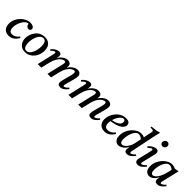

<svg xmlns="http://www.w3.org/2000/svg" viewBox="365 -2271 3804 3804"><g transform="rotate(45 2267.0 -369.5)"><path d="M196 12Q119 12 75.5 -36Q32 -84 32 -165Q32 -230 58 -287Q84 -344 127 -387Q170 -430 222 -454.5Q274 -479 325 -479Q372 -479 403 -459Q434 -439 434 -408Q434 -387 420 -373Q406 -359 383 -359Q361 -359 338 -376.5Q315 -394 310 -438Q273 -437 241.5 -410Q210 -383 187 -341Q164 -299 151 -252Q138 -205 138 -163Q138 -120 157 -88Q176 -56 228 -56Q271 -56 307.5 -79Q344 -102 371 -140Q387 -132 395 -121Q376 -87 348.5 -56.5Q321 -26 283.5 -7Q246 12 196 12Z M915 -284Q915 -233 898.5 -181Q882 -129 849 -85.5Q816 -42 767 -15Q718 12 654 12Q600 12 563.5 -7Q527 -26 505 -56Q483 -86 473.5 -121.5Q464 -157 464 -190Q464 -233 479.5 -283Q495 -333 527 -378Q559 -423 609 -451.5Q659 -480 728 -480Q793 -480 834.5 -453.5Q876 -427 895.5 -382.5Q915 -338 915 -284ZM809 -300Q809 -362 789.5 -402.5Q770 -443 724 -443Q688 -443 659.5 -419Q631 -395 611 -355Q591 -315 580.5 -267.5Q570 -220 570 -172Q570 -110 590.5 -67.5Q611 -25 658 -25Q695 -25 723 -50Q751 -75 770 -116Q789 -157 799 -205.5Q809 -254 809 -300Z M1639 12Q1602 12 1584.5 -6.5Q1567 -25 1567 -53Q1567 -73 1574.5 -106Q1582 -139 1592.5 -178.5Q1603 -218 1614 -257Q1625 -296 1632.5 -328.5Q1640 -361 1640 -380Q1640 -396 1633.5 -409Q1627 -422 1606 -422Q1582 -422 1546 -398.5Q1510 -375 1475.5 -322.5Q1441 -270 1420 -182L1377 0H1277L1357 -339Q1361 -355 1363 -367Q1365 -379 1365 -389Q1365 -405 1359 -413.5Q1353 -422 1335 -422Q1304 -422 1267.5 -396Q1231 -370 1199 -317Q1167 -264 1147 -182L1104 0H1004L1086 -355Q1093 -384 1093 -393Q1093 -417 1075 -417Q1061 -417 1038.5 -401.5Q1016 -386 994 -363Q987 -368 981.5 -373Q976 -378 971 -384Q1009 -430 1052 -454Q1095 -478 1132 -478Q1167 -478 1181 -460Q1195 -442 1195 -419Q1195 -411 1192.5 -394.5Q1190 -378 1186 -358H1189Q1225 -414 1274 -447Q1323 -480 1373 -480Q1411 -480 1437 -460.5Q1463 -441 1463 -401Q1463 -394 1462.5 -385Q1462 -376 1459 -358H1462Q1500 -417 1549 -448.5Q1598 -480 1647 -480Q1691 -480 1716.5 -456Q1742 -432 1742 -392Q1742 -370 1734.5 -335Q1727 -300 1716 -259.5Q1705 -219 1694 -180.5Q1683 -142 1675.5 -112.5Q1668 -83 1668 -71Q1668 -64 1672 -57.5Q1676 -51 1686 -51Q1703 -51 1729 -69Q1755 -87 1776 -113Q1789 -104 1799 -93Q1765 -48 1725.5 -18Q1686 12 1639 12Z M2500 12Q2463 12 2445.5 -6.5Q2428 -25 2428 -53Q2428 -73 2435.5 -106Q2443 -139 2453.5 -178.5Q2464 -218 2475 -257Q2486 -296 2493.5 -328.5Q2501 -361 2501 -380Q2501 -396 2494.5 -409Q2488 -422 2467 -422Q2443 -422 2407 -398.5Q2371 -375 2336.5 -322.5Q2302 -270 2281 -182L2238 0H2138L2218 -339Q2222 -355 2224 -367Q2226 -379 2226 -389Q2226 -405 2220 -413.5Q2214 -422 2196 -422Q2165 -422 2128.5 -396Q2092 -370 2060 -317Q2028 -264 2008 -182L1965 0H1865L1947 -355Q1954 -384 1954 -393Q1954 -417 1936 -417Q1922 -417 1899.5 -401.5Q1877 -386 1855 -363Q1848 -368 1842.5 -373Q1837 -378 1832 -384Q1870 -430 1913 -454Q1956 -478 1993 -478Q2028 -478 2042 -460Q2056 -442 2056 -419Q2056 -411 2053.5 -394.5Q2051 -378 2047 -358H2050Q2086 -414 2135 -447Q2184 -480 2234 -480Q2272 -480 2298 -460.5Q2324 -441 2324 -401Q2324 -394 2323.5 -385Q2323 -376 2320 -358H2323Q2361 -417 2410 -448.5Q2459 -480 2508 -480Q2552 -480 2577.5 -456Q2603 -432 2603 -392Q2603 -370 2595.5 -335Q2588 -300 2577 -259.5Q2566 -219 2555 -180.5Q2544 -142 2536.5 -112.5Q2529 -83 2529 -71Q2529 -64 2533 -57.5Q2537 -51 2547 -51Q2564 -51 2590 -69Q2616 -87 2637 -113Q2650 -104 2660 -93Q2626 -48 2586.5 -18Q2547 12 2500 12Z M3114 -398Q3114 -359 3089 -328.5Q3064 -298 3021.5 -276Q2979 -254 2927 -240Q2875 -226 2821 -220Q2815 -189 2815 -162Q2815 -112 2837 -82.5Q2859 -53 2908 -53Q2951 -53 2989 -76Q3027 -99 3056 -136Q3072 -127 3079 -117Q3045 -59 2996 -23.5Q2947 12 2879 12Q2800 12 2754.5 -35.5Q2709 -83 2709 -163Q2709 -219 2731 -275Q2753 -331 2792.5 -377.5Q2832 -424 2886.5 -452Q2941 -480 3005 -480Q3061 -480 3087.5 -458Q3114 -436 3114 -398ZM2829 -255Q2876 -261 2919.5 -277.5Q2963 -294 2991 -321.5Q3019 -349 3019 -389Q3019 -411 3009 -424.5Q2999 -438 2977 -438Q2946 -438 2917 -411.5Q2888 -385 2865 -343Q2842 -301 2829 -255Z M3453 -117H3448Q3401 -44 3354 -16.5Q3307 11 3268 11Q3220 11 3183.5 -27Q3147 -65 3147 -147Q3147 -212 3171.5 -272Q3196 -332 3237.5 -379Q3279 -426 3330 -453Q3381 -480 3433 -480Q3453 -480 3474.5 -475.5Q3496 -471 3517 -461L3549 -617Q3552 -631 3554 -643Q3556 -655 3556 -662Q3556 -681 3538.5 -685.5Q3521 -690 3473 -691Q3472 -698 3471.5 -704.5Q3471 -711 3472 -718Q3526 -722 3577.5 -729.5Q3629 -737 3666 -752L3679 -745Q3669 -708 3658.5 -664Q3648 -620 3637 -565L3544 -111Q3543 -104 3540.5 -92.5Q3538 -81 3538 -72Q3538 -50 3556 -50Q3573 -50 3599 -68Q3625 -86 3646 -112Q3659 -103 3669 -92Q3635 -47 3595.5 -17Q3556 13 3508 13Q3472 13 3457 -4.5Q3442 -22 3442 -51Q3442 -65 3445 -80Q3448 -95 3453 -117ZM3473 -249 3502 -392Q3473 -417 3448.5 -426Q3424 -435 3407 -435Q3370 -435 3341 -408Q3312 -381 3293 -338.5Q3274 -296 3264 -247Q3254 -198 3254 -154Q3254 -97 3269.5 -74.5Q3285 -52 3311 -52Q3344 -52 3377 -80Q3410 -108 3436 -153Q3462 -198 3473 -249Z M3948 -113Q3961 -104 3971 -93Q3937 -48 3897.5 -18Q3858 12 3810 12Q3773 12 3756 -6.5Q3739 -25 3739 -56Q3739 -67 3741 -79.5Q3743 -92 3746 -105L3806 -355Q3813 -384 3813 -393Q3813 -417 3795 -417Q3781 -417 3758.5 -401.5Q3736 -386 3714 -363Q3707 -368 3701.5 -373Q3696 -378 3691 -384Q3731 -431 3773.5 -454.5Q3816 -478 3853 -478Q3887 -478 3901.5 -460.5Q3916 -443 3916 -417Q3916 -408 3914.5 -397.5Q3913 -387 3911 -376L3847 -110Q3846 -103 3843 -92.5Q3840 -82 3840 -72Q3840 -63 3844 -57Q3848 -51 3858 -51Q3875 -51 3901 -69Q3927 -87 3948 -113ZM3902 -594Q3875 -594 3858 -612Q3841 -630 3841 -656Q3841 -686 3862.5 -707.5Q3884 -729 3914 -729Q3941 -729 3957 -711.5Q3973 -694 3973 -668Q3973 -638 3953 -616Q3933 -594 3902 -594Z M4129 11Q4098 11 4070 -5.5Q4042 -22 4025 -57Q4008 -92 4008 -147Q4008 -215 4034 -275Q4060 -335 4102 -381Q4144 -427 4194.5 -453.5Q4245 -480 4294 -480Q4313 -480 4337 -474.5Q4361 -469 4387 -456Q4408 -459 4430.5 -462Q4453 -465 4477 -469L4480 -465Q4468 -423 4459 -385.5Q4450 -348 4441 -309L4395 -111Q4394 -104 4391 -93Q4388 -82 4388 -72Q4388 -63 4392 -57Q4396 -51 4406 -51Q4423 -51 4449 -69Q4475 -87 4496 -113Q4509 -104 4519 -93Q4485 -48 4446 -18Q4407 12 4358 12Q4321 12 4305 -6.5Q4289 -25 4289 -53Q4289 -80 4300 -115H4295Q4258 -51 4215.5 -20Q4173 11 4129 11ZM4361 -393Q4340 -412 4317 -423.5Q4294 -435 4270 -435Q4233 -435 4204 -408Q4175 -381 4155 -338.5Q4135 -296 4125 -247.5Q4115 -199 4115 -155Q4115 -95 4131 -73.5Q4147 -52 4169 -52Q4195 -52 4226.5 -77.5Q4258 -103 4288.5 -159.5Q4319 -216 4341 -309Z"/></g></svg>

Font: Tiro Devanagari Sanskrit
Style: Italic
Weight: 400
Italic angle: -11°
Designer: Devanagari: John Hudson & Fiona Ross, assisted by Paul Hanslow. Latin: John Hudson with Paul Hanslow, assisted by Kaja S
Foundry: Tiro Typeworks Ltd.
Version: Version 1.52